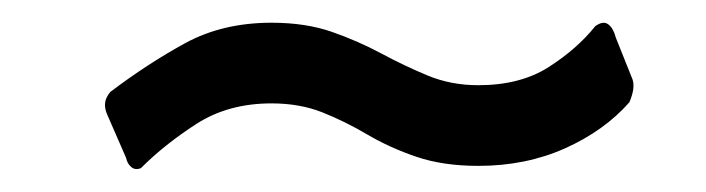

<svg xmlns="http://www.w3.org/2000/svg" viewBox="-20 -457 621 169"><path d="M534 -367Q512 -342 477.5 -326.5Q443 -311 401 -311Q370 -311 346.5 -319Q323 -327 303.5 -338.5Q284 -350 264 -358Q244 -366 219 -366Q181 -366 153 -348Q125 -330 104 -309Q99 -307 95.5 -310Q92 -313 91 -318L74 -357Q72 -362 72.5 -366.5Q73 -371 77 -376Q110 -401 143 -419Q176 -437 219 -437Q249 -437 272 -429Q295 -421 315.5 -410Q336 -399 356.5 -390.5Q377 -382 401 -382Q438 -382 463 -398Q488 -414 504 -434Q511 -439 515.5 -435.5Q520 -432 522 -424L536 -389Q540 -381 534 -367Z"/></svg>

Font: Libre Franklin Thin Medium
Style: Italic
Weight: 500
Italic angle: -8°
Version: Version 3.000